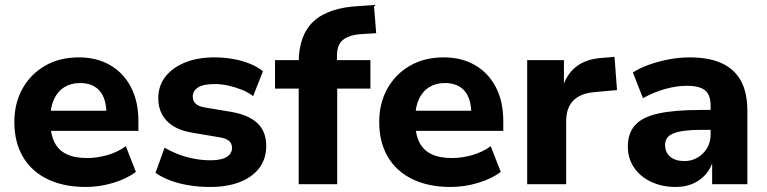

<svg xmlns="http://www.w3.org/2000/svg" viewBox="-20 -732 3049 763"><path d="M321 11Q232 11 168 -20.5Q104 -52 70.5 -110Q37 -168 37 -247Q37 -322 69.5 -380Q102 -438 159.5 -471Q217 -504 293 -504Q365 -504 418 -473Q471 -442 500.5 -385.5Q530 -329 530 -251V-212H162V-292H418L403 -278Q403 -340 376 -371Q349 -402 298 -402Q262 -402 235.5 -385.5Q209 -369 194.5 -337.5Q180 -306 180 -261V-251Q180 -200 196 -167.5Q212 -135 244.5 -119.5Q277 -104 326 -104Q365 -104 406 -115.5Q447 -127 480 -151L520 -49Q483 -21 429 -5Q375 11 321 11Z M816 11Q772 11 731.5 4.5Q691 -2 657.5 -14.5Q624 -27 598 -45L634 -145Q660 -130 690 -118.5Q720 -107 752.5 -101Q785 -95 815 -95Q860 -95 881 -108.5Q902 -122 902 -144Q902 -163 889 -173Q876 -183 849 -187L742 -205Q677 -216 643 -251.5Q609 -287 609 -341Q609 -391 637 -427Q665 -463 715 -483.5Q765 -504 833 -504Q869 -504 904 -498Q939 -492 970 -480Q1001 -468 1025 -449L986 -350Q967 -365 940.5 -375.5Q914 -386 886.5 -392Q859 -398 834 -398Q788 -398 767 -384.5Q746 -371 746 -348Q746 -331 757.5 -320Q769 -309 794 -305L901 -287Q969 -275 1003.5 -242Q1038 -209 1038 -152Q1038 -101 1010.5 -64.5Q983 -28 933 -8.5Q883 11 816 11Z M1167 0V-380H1073V-493H1211L1167 -452V-483Q1167 -592 1226 -647Q1285 -702 1408 -708L1466 -712L1475 -600L1422 -597Q1385 -595 1362 -585Q1339 -575 1329 -557Q1319 -539 1319 -510V-478L1301 -493H1452V-380H1320V0Z M1771 11Q1682 11 1618 -20.5Q1554 -52 1520.5 -110Q1487 -168 1487 -247Q1487 -322 1519.5 -380Q1552 -438 1609.5 -471Q1667 -504 1743 -504Q1815 -504 1868 -473Q1921 -442 1950.5 -385.5Q1980 -329 1980 -251V-212H1612V-292H1868L1853 -278Q1853 -340 1826 -371Q1799 -402 1748 -402Q1712 -402 1685.5 -385.5Q1659 -369 1644.5 -337.5Q1630 -306 1630 -261V-251Q1630 -200 1646 -167.5Q1662 -135 1694.5 -119.5Q1727 -104 1776 -104Q1815 -104 1856 -115.5Q1897 -127 1930 -151L1970 -49Q1933 -21 1879 -5Q1825 11 1771 11Z M2075 0V-493H2221V-372H2213Q2226 -431 2266.5 -464.5Q2307 -498 2374 -502L2422 -506L2432 -374L2343 -366Q2286 -361 2258 -332Q2230 -303 2230 -251V0Z M2665 11Q2610 11 2566.5 -10Q2523 -31 2499 -67Q2475 -103 2475 -149Q2475 -203 2504 -235Q2533 -267 2596.5 -281Q2660 -295 2765 -295H2821V-216H2767Q2729 -216 2701.5 -212.5Q2674 -209 2656.5 -202Q2639 -195 2631 -183.5Q2623 -172 2623 -156Q2623 -127 2643 -109.5Q2663 -92 2700 -92Q2729 -92 2752.5 -106Q2776 -120 2790 -143.5Q2804 -167 2804 -198V-311Q2804 -355 2782 -373Q2760 -391 2710 -391Q2670 -391 2625.5 -379Q2581 -367 2535 -342L2495 -444Q2523 -462 2561 -475.5Q2599 -489 2640.5 -496.5Q2682 -504 2720 -504Q2797 -504 2847.5 -481Q2898 -458 2924 -411.5Q2950 -365 2950 -291V0H2810V-99H2815Q2807 -66 2786.5 -41.5Q2766 -17 2735.5 -3Q2705 11 2665 11Z"/></svg>

Font: Nunito Sans 11pt ExtraBold
Style: Regular
Weight: 800
Version: Version 3.101;gftools[0.9.27]